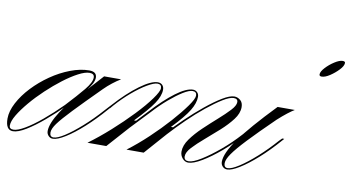

<svg xmlns="http://www.w3.org/2000/svg" viewBox="-114 -675 1505 824"><g transform="rotate(10 638.5 -263.5)"><path d="M-22 7Q-54 7 -54 -43Q-54 -75 -34.5 -112Q-15 -149 17.5 -183.5Q50 -218 90.5 -246Q131 -274 174.5 -290.5Q218 -307 256 -307Q289 -307 289 -281Q289 -258 259 -222Q229 -186 184 -138Q148 -102 108.5 -68.5Q69 -35 34.5 -14Q0 7 -22 7ZM-21 0Q-3 0 28.5 -18.5Q60 -37 99 -69.5Q138 -102 179 -143Q224 -191 252 -225Q280 -259 280 -280Q280 -297 259 -297Q240 -297 210.5 -281.5Q181 -266 147.5 -240.5Q114 -215 81 -184Q48 -153 21 -121Q-6 -89 -22.5 -61.5Q-39 -34 -39 -15Q-39 0 -21 0ZM371 -163 363 -154Q323 -108 282 -71Q241 -34 206.5 -12.5Q172 9 152 9Q141 9 133 0.5Q125 -8 125 -20Q125 -53 160.5 -108Q196 -163 260 -229H265L323 -293H397Q380 -283 361.5 -268.5Q343 -254 327 -238Q255 -166 214 -123Q173 -80 155.5 -56Q138 -32 138 -16Q138 3 154 3Q171 3 202 -17Q233 -37 272 -71.5Q311 -106 351 -151L362 -163Z M372 -163H362L374 -176Q428 -236 477 -272Q526 -308 555 -308Q567 -308 574.5 -300.5Q582 -293 582 -280Q582 -253 559.5 -219.5Q537 -186 482 -129H494L469 -95L384 0H302Q347 -33 394.5 -75.5Q442 -118 482.5 -160.5Q523 -203 547.5 -237Q572 -271 572 -285Q572 -302 554 -302Q539 -302 510 -285Q481 -268 447.5 -239.5Q414 -211 383 -176ZM742 9Q728 9 717 -3.5Q706 -16 706 -33Q706 -60 726.5 -88.5Q747 -117 776.5 -145Q806 -173 835.5 -199Q865 -225 885 -246.5Q905 -268 905 -283Q905 -298 887 -298Q870 -298 840 -279.5Q810 -261 773 -231Q736 -201 699.5 -165.5Q663 -130 631 -95H621Q653 -131 691 -167.5Q729 -204 767 -235Q805 -266 837 -285.5Q869 -305 889 -305Q903 -305 915 -295Q927 -285 927 -265Q927 -238 906 -210.5Q885 -183 855 -156Q825 -129 794.5 -103Q764 -77 743.5 -55Q723 -33 723 -15Q723 3 743 3Q762 3 797.5 -19Q833 -41 874 -75.5Q915 -110 952 -151L963 -163H972L964 -154Q924 -108 881 -71.5Q838 -35 801 -13Q764 9 742 9ZM469 -95H459L535 -176Q589 -235 634.5 -269Q680 -303 709 -303Q720 -303 727.5 -295.5Q735 -288 735 -276Q735 -249 715 -216Q695 -183 643 -129H656L631 -95L547 0H472Q516 -33 560.5 -75Q605 -117 642 -158.5Q679 -200 702.5 -233Q726 -266 726 -280Q726 -297 708 -297Q693 -297 666.5 -280.5Q640 -264 608.5 -237Q577 -210 546 -176Z M912 9Q900 9 892 0.5Q884 -8 884 -20Q884 -57 930 -121.5Q976 -186 1079 -293H1154Q1142 -286 1124 -272Q1106 -258 1084 -238Q1015 -171 974 -127.5Q933 -84 915 -58Q897 -32 897 -16Q897 3 913 3Q930 3 962.5 -18Q995 -39 1034 -74Q1073 -109 1110 -151L1122 -163H1131L1123 -154Q1081 -106 1040 -69.5Q999 -33 965 -12Q931 9 912 9ZM1320 -536Q1331 -536 1331 -529Q1331 -516 1314.5 -498.5Q1298 -481 1277.5 -467.5Q1257 -454 1242 -454Q1232 -454 1232 -462Q1232 -474 1248 -491.5Q1264 -509 1285 -522.5Q1306 -536 1320 -536Z"/></g></svg>

Font: Ballet 24pt
Style: Regular
Weight: 400
Designer: Maximiliano R. Sproviero
Foundry: Omnibus-Type
Version: Version 1.100